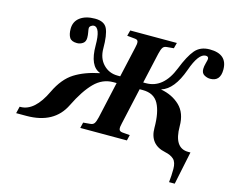

<svg xmlns="http://www.w3.org/2000/svg" viewBox="-119 -879 1495 1241"><g transform="rotate(15 628.5 -258.5)"><path d="M36 15 47 -31H52Q147 -31 216 -177Q261 -271 327.5 -313Q394 -355 493 -375V-376Q419 -402 419 -541Q419 -661 375 -661Q367 -661 357 -654Q347 -647 347 -637Q347 -628 350.5 -610.5Q354 -593 354 -574Q354 -548 336.5 -536Q319 -524 298 -524Q261 -524 248 -545Q235 -566 235 -603Q235 -652 272 -679.5Q309 -707 371 -707Q434 -707 453 -666Q472 -625 472 -535Q472 -469 510.5 -429Q549 -389 606 -389H624L670 -594Q677 -621 674 -634.5Q671 -648 651 -649L600 -654L610 -692H922L912 -654L868 -650Q848 -649 839.5 -636.5Q831 -624 824 -594L778 -389H796Q913 -389 971 -535Q1006 -624 1041 -665.5Q1076 -707 1139 -707Q1257 -707 1257 -603Q1257 -524 1189 -524Q1169 -524 1149.5 -535Q1130 -546 1130 -574Q1130 -591 1136.5 -614.5Q1143 -638 1143 -644Q1143 -661 1124 -661Q1076 -661 1034 -541Q984 -401 902 -376V-375Q979 -361 1029 -313Q1079 -265 1079 -177Q1079 -31 1175 -31H1190L1144 190H1106Q1111 146 1111 101Q1111 56 1090.5 36.5Q1070 17 1031 9Q924 -13 924 -125Q924 -229 893.5 -285Q863 -341 788 -341H767L713 -98Q706 -71 709 -57.5Q712 -44 732 -42L782 -38L773 0H461L470 -38L515 -42Q535 -43 543.5 -55.5Q552 -68 559 -98L613 -341H591Q519 -341 464.5 -286Q410 -231 358 -125Q290 15 104 15Z"/></g></svg>

Font: Lingua Franca
Style: Bold Italic
Weight: 700
Italic angle: -13°
Version: Version 1.19